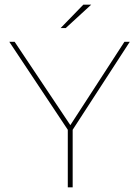

<svg xmlns="http://www.w3.org/2000/svg" viewBox="-20 -807 603 827"><path d="M516 -627H539L293 -248V0H272V-248L20 -627H43L283 -268ZM339 -787H373L263 -686H241Z"/></svg>

Font: Blinker Thin
Style: Regular
Weight: 100
Designer: Juergen Huber
Foundry: supertype
Version: Version 1.017;hotconv 1.0.117;makeotfexe 2.5.65602